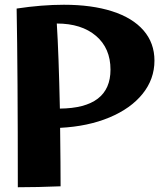

<svg xmlns="http://www.w3.org/2000/svg" viewBox="-20 -786 690 808"><path d="M233 -248Q235 -84 235 -2Q138 2 55 2Q55 -485 50 -750Q156 -766 249 -766Q366 -766 452 -738.5Q538 -711 584 -658Q630 -605 630 -531Q630 -453 580 -391Q530 -329 440 -291.5Q350 -254 233 -248ZM445 -493Q445 -583 384 -635Q323 -687 219 -687Q227 -562 232 -329Q445 -331 445 -493Z"/></svg>

Font: Otomanopee
Style: Regular
Weight: 400
Designer: Das Ende der Wildnis
Foundry: Gutenberg Labo
Version: Version 3.000